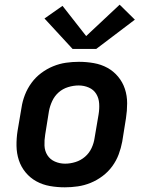

<svg xmlns="http://www.w3.org/2000/svg" viewBox="-20 -792 640 820"><path d="M257 8Q224 8 193 2.5Q162 -3 135.5 -17.5Q109 -32 89.5 -55.5Q70 -79 60.5 -108Q51 -137 50.5 -169Q50 -201 55 -233L72 -333Q76 -360 86.5 -387Q97 -414 114.5 -438Q132 -462 156 -480Q180 -498 207 -509Q234 -520 261.5 -524Q289 -528 317 -528Q349 -528 380.5 -522.5Q412 -517 438.5 -502.5Q465 -488 484.5 -464.5Q504 -441 513.5 -412Q523 -383 523 -351Q523 -319 518 -287L502 -187Q497 -160 487 -133Q477 -106 459.5 -82Q442 -58 418 -40Q394 -22 367 -11Q340 0 312 4Q284 8 257 8ZM258 -93Q280 -93 302.5 -100Q325 -107 343 -122.5Q361 -138 371 -159.5Q381 -181 384 -203L401 -303Q405 -327 403.5 -350Q402 -373 391 -391Q380 -409 359.5 -418Q339 -427 316 -427Q294 -427 271 -420Q248 -413 230.5 -397.5Q213 -382 203 -360.5Q193 -339 189 -317L173 -217Q169 -193 170 -170Q171 -147 182.5 -129Q194 -111 214.5 -102Q235 -93 258 -93ZM290 -583 170 -713 247 -767 348 -638 491 -772 556 -708 391 -583Z"/></svg>

Font: Iosevka SS04 Extended Oblique
Style: Bold
Weight: 700
Width: 7
Italic angle: -9°
Monospace: yes
Designer: Belleve Invis
Foundry: Belleve Invis
Version: Version 19.0.0; ttfautohint (v1.8.4)